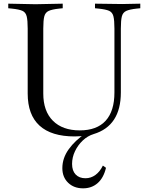

<svg xmlns="http://www.w3.org/2000/svg" viewBox="-20 -733 790 1047"><path d="M433 294Q383 294 351.5 263.5Q320 233 320 184Q320 129 355 80.5Q390 32 446 -5L457 7Q441 8 422.5 9.5Q404 11 387 11Q260 11 195.5 -48Q131 -107 131 -223V-577Q131 -622 125.5 -644Q120 -666 102 -674Q84 -682 45 -686L25 -688V-713L173 -710H174L322 -713V-688L302 -686Q264 -682 245.5 -673.5Q227 -665 221.5 -643.5Q216 -622 216 -577V-223Q216 -127 268.5 -74.5Q321 -22 415 -22Q508 -22 556 -74.5Q604 -127 604 -229V-577Q604 -622 598.5 -644Q593 -666 575 -674Q557 -682 518 -686L498 -688V-713L646 -711L745 -713V-688L725 -686Q687 -682 668.5 -673.5Q650 -665 644.5 -643.5Q639 -622 639 -577V-229Q639 -47 491 -2Q458 8 431.5 33Q405 58 389 91.5Q373 125 373 161Q373 198 392.5 218.5Q412 239 446 239Q476 239 500.5 221Q525 203 541 170L558 182Q545 237 512.5 265.5Q480 294 433 294Z"/></svg>

Font: Baskervville SC
Style: Regular
Weight: 400
Designer: Alexis Faudot, Rémi Forte, Morgane Pierson, Rafael Ribas, Tanguy Vanlaeys, Rosalie Wagner, Thomas Huot-Marchand
Foundry: ANRT
Version: Version 1.100